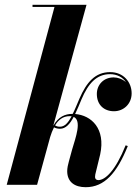

<svg xmlns="http://www.w3.org/2000/svg" viewBox="-20 -770 580 800"><path d="M512.5 -161.5 503.5 -164.5C460.5 -57.5 418 -19.5 389.5 -19.5C380.5 -19.5 376 -25.5 376 -32.5C376 -34.5 376.5 -39.5 377 -43L397.5 -127C420.5 -234 361 -289.5 293 -295C302 -313.5 311 -335 320 -357C347.5 -421.5 382 -461 438.5 -461C468.5 -461 491.5 -447.5 505 -427.5C490.5 -440.5 471 -447.5 453.5 -447.5C412 -447.5 383.5 -417 383.5 -378.5C383.5 -333.5 413 -306.5 455 -306.5C495 -306.5 528.5 -337 528.5 -381C528.5 -429 493.5 -469.5 439 -469.5C376.5 -469.5 340.5 -427 311 -359C301 -336 292.5 -314 283 -295.5H282C251 -295.5 223 -283.5 202 -246L340.5 -750H115.5V-741H207L8 0H134.5L189 -199C193.5 -213.5 198.5 -227 205 -239.5C211 -236 220 -233.5 230 -233.5C254 -233.5 271.5 -253.5 287 -283C321.5 -267 295.5 -198 280.5 -147L267 -97.5C263.5 -86 260 -69 260 -57C260 -11.5 291.5 10 337 10C415 10 467 -48.5 512.5 -161.5ZM270 -286C273 -286 275.5 -286 278.5 -285.5C264.5 -259.5 250 -242 230 -242C221 -242 214.5 -244 209.5 -247.5C223 -270 242 -286 270 -286Z"/></svg>

Font: Bodoni* 24pt
Style: Bold Italic
Weight: 700
Italic angle: -13°
Version: Version 2.3